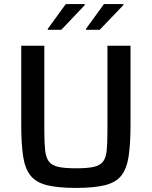

<svg xmlns="http://www.w3.org/2000/svg" viewBox="-20 -912 744 940"><path d="M352 8Q263 8 209.5 -5.5Q156 -19 129 -53Q102 -87 93 -148Q84 -209 84 -304V-688H197V-269Q197 -211 201 -175.5Q205 -140 219.5 -121Q234 -102 265.5 -95Q297 -88 352 -88Q408 -88 439 -95Q470 -102 484.5 -121Q499 -140 502.5 -175.5Q506 -211 506 -269V-688H619V-304Q619 -209 610 -148Q601 -87 574.5 -53Q548 -19 494.5 -5.5Q441 8 352 8ZM214 -766V-771L302 -892H395V-887L280 -766ZM401 -766V-771L489 -892H584V-887L468 -766Z"/></svg>

Font: Saira Medium
Style: Regular
Weight: 500
Designer: Hector Gatti with collaboration of the Omnibus-Type team
Foundry: Omnibus-Type
Version: Version 1.100; ttfautohint (v1.8.3)